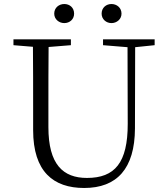

<svg xmlns="http://www.w3.org/2000/svg" viewBox="-20 -921 832 956"><path d="M300 -806C327 -806 349 -825 349 -853C349 -883 327 -901 300 -901C274 -901 250 -883 250 -853C250 -825 274 -806 300 -806ZM535 -806C561 -806 585 -825 585 -853C585 -883 561 -901 535 -901C509 -901 486 -883 486 -853C486 -825 509 -806 535 -806ZM493 -696 615 -686 616 -304C616 -111 552 -35 413 -35C294 -35 221 -102 221 -288V-389C221 -491 221 -589 222 -687L333 -696V-725H47V-696L144 -688C145 -589 145 -489 145 -389V-273C145 -66 246 15 399 15C562 15 651 -81 652 -281L653 -686L750 -696V-725H493Z"/></svg>

Font: Noto Serif JP Light
Style: Regular
Weight: 300
Designer: Ryoko NISHIZUKA 西塚涼子 (kana & ideographs); Frank Grießhammer (Latin, Greek & Cyrillic); Wenlong ZHANG 张文龙 (bopomofo); San
Foundry: Adobe
Version: Version 2.001;hotconv 1.1.0;makeotfexe 2.6.0